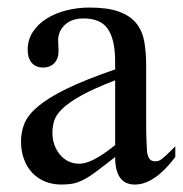

<svg xmlns="http://www.w3.org/2000/svg" viewBox="-20 -480 484 508"><path d="M284.7 -267.6Q228 -245.6 195.1 -227.3Q162.1 -209 145 -192.4Q127.9 -175.8 123.3 -160.4Q118.7 -145 118.7 -128.9Q118.7 -111.3 124 -96.7Q129.4 -82 138.4 -71Q147.5 -60.1 159.9 -53.7Q172.4 -47.4 186.5 -46.9Q205.6 -45.9 229.7 -58.6Q253.9 -71.3 284.7 -96.2ZM443.8 -64.5Q388.7 8.3 336.9 8.3Q326.2 8.3 316.7 4.9Q307.1 1.5 300 -6.8Q293 -15.1 288.8 -29.1Q284.7 -43 284.7 -64.5Q255.4 -41.5 236.1 -27.1Q216.8 -12.7 201.9 -4.9Q187 2.9 173.6 5.6Q160.2 8.3 142.6 8.3Q118.7 8.3 99.1 0.2Q79.6 -7.8 65.4 -22.7Q51.3 -37.6 43.5 -58.8Q35.6 -80.1 35.6 -106Q35.6 -130.9 44.7 -153.3Q53.7 -175.8 80.6 -198.5Q107.4 -221.2 156.2 -245.1Q205.1 -269 284.7 -296.4V-314.9Q284.7 -347.2 279.5 -369.1Q274.4 -391.1 264.2 -405Q253.9 -418.9 238 -425Q222.2 -431.2 201.2 -431.2Q170.4 -431.2 152.8 -415.3Q135.3 -399.4 133.8 -376.5L134.8 -347.2Q135.7 -326.2 124.3 -313.7Q112.8 -301.3 94.2 -301.3Q74.7 -301.3 64 -313.7Q53.2 -326.2 53.2 -348.1Q53.2 -374.5 66.7 -395.3Q80.1 -416 102.8 -430.4Q125.5 -444.8 155 -452.4Q184.6 -460 216.8 -460Q265.1 -460 294.7 -449.2Q324.2 -438.5 340.3 -418.7Q356.4 -398.9 361.6 -370.8Q366.7 -342.8 366.7 -307.6V-155.3Q366.7 -124 367.7 -104Q368.7 -84 369.1 -77.1Q371.6 -64 376.5 -58.6Q381.3 -53.2 390.6 -53.2Q395 -53.2 398.7 -54.2Q402.3 -55.2 408 -59.3Q413.6 -63.5 421.9 -71.3Q430.2 -79.1 443.8 -92.8Z"/></svg>

Font: Doulos SIL Phon
Style: Regular
Weight: 400
Designer: Walt Agee, Victor Gaultney, Peter Martin, Debbi Hosken, Becca Hirsbrunner
Foundry: SIL International
Version: Version 5.000